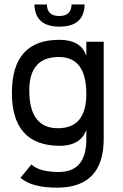

<svg xmlns="http://www.w3.org/2000/svg" viewBox="-20 -654 558 874"><path d="M193.4 -633.8Q194.3 -581.1 249.5 -581.1Q304.7 -581.1 305.7 -633.8H365.2Q363.3 -533.2 251.5 -532.7Q139.6 -532.2 136.7 -633.8ZM452.1 -22.5Q452.1 198.2 244.1 200.2Q125 201.2 73.2 155.3L123 94.7Q160.2 128.9 247.1 128.9Q373 128.9 373 -19.5V-61.5L361.3 -39.1Q330.1 9.8 250 9.8Q33.2 7.8 34.2 -233.4Q35.2 -474.6 252.9 -472.7Q349.6 -471.7 373 -399.4V-463.9H452.1ZM244.1 -70.3Q373 -70.3 373 -226.6Q373 -394.5 248 -394.5Q113.3 -394.5 113.3 -242.2Q113.3 -70.3 244.1 -70.3Z"/></svg>

Font: BF_TEXT
Style: Regular
Weight: 400
Foundry: EA DICE
Version: Version 1.404